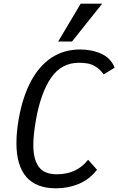

<svg xmlns="http://www.w3.org/2000/svg" viewBox="-20 -1002 641 1040"><path d="M69 -226.5Q69 -286.5 81.5 -358Q103 -479.5 148.5 -563.5Q194 -647.5 261 -690.8Q328 -734 413 -734Q478.5 -734 529.5 -710.5Q580.5 -687 601 -635.5L542 -599Q521.5 -626 500 -639.8Q478.5 -653.5 457 -657.8Q435.5 -662 407.5 -662Q313 -662 256.8 -580.8Q200.5 -499.5 174.5 -351Q160.5 -272.5 160.5 -216Q160.5 -138.5 190.2 -98.2Q220 -58 287.5 -58Q340 -58 381.8 -76.5Q423.5 -95 457.5 -136.5L505.5 -82.5Q465 -30.5 407.5 -6.2Q350 18 283.5 18Q176 18 122.5 -43.8Q69 -105.5 69 -226.5ZM295 -777 417 -982H533.5L370 -777Z"/></svg>

Font: JuliaMono Italic
Style: Regular
Weight: 400
Italic angle: -9°
Monospace: yes
Designer: cormullion
Foundry: corm
Version: Version 0.049; ttfautohint (v1.8.4)